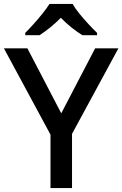

<svg xmlns="http://www.w3.org/2000/svg" viewBox="-20 -961 625 981"><path d="M293 -382 466 -714H585L348 -277V0H238V-273L0 -714H120ZM351 -941Q363 -919 385.5 -891.5Q408 -864 432.5 -837.5Q457 -811 476 -793V-781H401Q375 -797 346 -820Q317 -843 291 -870Q264 -843 236 -820.5Q208 -798 182 -781H109V-793Q128 -812 151.5 -838Q175 -864 197 -891.5Q219 -919 233 -941Z"/></svg>

Font: Noto Sans NKo Unjoined Medium
Style: Regular
Weight: 500
Designer: Monotype Design Team
Foundry: Monotype Imaging Inc.
Version: Version 2.004